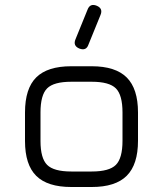

<svg xmlns="http://www.w3.org/2000/svg" viewBox="-20 -748 652 768"><path d="M297 -554Q271 -565 282 -591L330 -709Q340 -736 367 -725Q393 -714 382 -688L334 -570Q325 -543 297 -554ZM265 0Q170 0 125 -44.5Q80 -89 80 -184V-298Q80 -394 125 -438.5Q170 -483 265 -483H347Q442 -483 487 -438Q532 -393 532 -298V-185Q532 -90 487 -45Q442 0 347 0ZM142 -184Q142 -115 168.5 -88.5Q195 -62 265 -62H347Q417 -62 443.5 -88.5Q470 -115 470 -185V-298Q470 -368 443.5 -394.5Q417 -421 347 -421H265Q195 -421 168.5 -394.5Q142 -368 142 -298Z"/></svg>

Font: Jura Medium
Style: Regular
Weight: 500
Designer: Daniel Johnson, Alexei Vanyashin
Foundry: Daniel Johnson
Version: Version 5.103